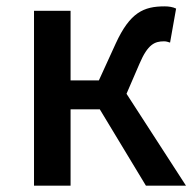

<svg xmlns="http://www.w3.org/2000/svg" viewBox="-20 -584 617 604"><path d="M87 0H202V-240H294L439 0H565L378 -289L419 -384C445 -445 467 -454 496 -454C504 -454 508 -452 515 -450L534 -557C524 -562 511 -564 498 -564C432 -564 389 -545 344 -447L291 -331H202V-550H87Z"/></svg>

Font: DAIFUKU Sans JP Medium
Style: Regular
Weight: 500
Designer: Original font ‘Source Han Sans JP’ : Ryoko NISHIZUKA  (kana, bopomofo & ideographs); Paul D. Hunt (Latin, Greek & Cyrill
Foundry: Daifuku
Version: Version 1.000